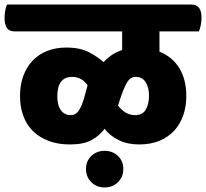

<svg xmlns="http://www.w3.org/2000/svg" viewBox="-55 -640 906 844"><path d="M405 184Q370 184 346.5 161Q323 138 323 103Q323 68 346.5 45.5Q370 23 405 23Q440 23 463.5 45.5Q487 68 487 103Q487 138 463.5 161Q440 184 405 184ZM646 -502V-413Q703 -390 733.5 -340Q764 -290 764 -218Q764 -173 751 -134.5Q738 -96 712 -67Q686 -38 647 -21.5Q608 -5 556 -5Q506 -5 467 -24Q428 -43 405 -74Q382 -43 347 -24Q312 -5 252 -5Q200 -5 159 -20.5Q118 -36 90 -63.5Q62 -91 47.5 -130.5Q33 -170 33 -218Q33 -267 47.5 -306.5Q62 -346 89 -374Q116 -402 153.5 -416.5Q191 -431 236 -431Q297 -431 336 -410.5Q375 -390 400 -367Q414 -382 434 -396.5Q454 -411 482 -420V-502H10Q-15 -502 -25 -517.5Q-35 -533 -35 -563Q-35 -575 -32 -593Q-29 -611 -24 -620H786Q810 -620 820.5 -605Q831 -590 831 -561Q831 -548 827.5 -529.5Q824 -511 819 -502ZM539 -134Q572 -134 586 -158.5Q600 -183 600 -220Q600 -255 585.5 -278.5Q571 -302 541 -302Q528 -302 518.5 -295Q509 -288 500.5 -272.5Q492 -257 483 -233Q474 -209 464 -176Q479 -156 497.5 -145Q516 -134 539 -134ZM262 -302Q197 -302 197 -217Q197 -176 213 -155Q229 -134 255 -134Q269 -134 279 -141Q289 -148 297.5 -164Q306 -180 313.5 -205Q321 -230 330 -265Q320 -281 302.5 -291.5Q285 -302 262 -302Z"/></svg>

Font: Baloo 2 ExtraBold
Style: Regular
Weight: 800
Designer: Sarang Kulkarni and Ek Type
Foundry: Ek Type
Version: Version 1.640;hotconv 1.0.111;makeotfexe 2.5.65597; ttfautoh